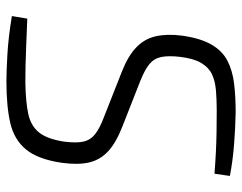

<svg xmlns="http://www.w3.org/2000/svg" viewBox="-98 -644 754 598"><g transform="rotate(90 279.0 -345.0)"><path d="M330 -702Q380 -701 430.5 -697Q481 -693 528 -684L521 -636Q483 -639 451.5 -640.5Q420 -642 389 -642.5Q358 -643 323 -643Q289 -643 260.5 -640.5Q232 -638 211 -628Q190 -618 176 -594.5Q162 -571 157 -528Q153 -493 157.5 -470.5Q162 -448 179.5 -433.5Q197 -419 232 -405L372 -350Q424 -330 451 -305Q478 -280 486 -245.5Q494 -211 487 -160Q476 -86 445.5 -49Q415 -12 363 0Q311 12 233 12Q203 12 150 9Q97 6 30 -5L38 -53Q90 -51 124.5 -49.5Q159 -48 185.5 -47.5Q212 -47 238 -47Q297 -48 334.5 -56Q372 -64 392.5 -89.5Q413 -115 421 -167Q426 -206 421 -228Q416 -250 397.5 -264.5Q379 -279 344 -292L202 -348Q154 -367 127.5 -392.5Q101 -418 93 -453Q85 -488 91 -535Q99 -592 118.5 -626Q138 -660 168.5 -676Q199 -692 239.5 -697Q280 -702 330 -702Z"/></g></svg>

Font: Exo 2 Light
Style: Italic
Weight: 300
Italic angle: -8°
Designer: Natanael Gama
Foundry: Natanael Gama
Version: Version 2.010